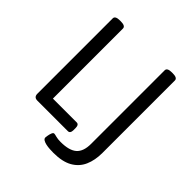

<svg xmlns="http://www.w3.org/2000/svg" viewBox="-226 -858 1171 1171"><g transform="rotate(45 359.0 -273.0)"><path d="M145 -702Q185 -702 185 -680V-76H390Q410 -76 410 -46V-30Q410 0 390 0H127Q97 0 97 -30V-680Q97 -702 137 -702ZM593 -702Q633 -702 633 -680V-55Q633 8 612 55.5Q591 103 544.5 129.5Q498 156 421 156Q407 156 389.5 155Q372 154 356 150.5Q340 147 330 140.5Q320 134 320 124Q320 122 322 108.5Q324 95 329 82Q334 69 342 69Q348 69 364.5 73.5Q381 78 405 78Q479 78 512 49Q545 20 545 -45V-680Q545 -702 585 -702Z"/></g></svg>

Font: Asap VF Beta
Style: Regular
Weight: 400
Designer: Pablo Cosgaya
Foundry: Pablo Cosgaya
Version: Version 1.007